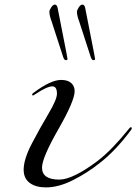

<svg xmlns="http://www.w3.org/2000/svg" viewBox="-20 -808 594 836"><path d="M394 -551Q394 -546 386 -546Q380 -546 375 -560L325 -714Q315 -741 315 -756Q315 -764 323 -776Q331 -788 339 -788Q348 -788 351 -773L390 -574Q394 -554 394 -551ZM274 -551Q274 -546 266 -546Q260 -546 255 -560L205 -714Q195 -741 195 -756Q195 -764 203 -776Q211 -788 219 -788Q228 -788 231 -773L270 -574Q274 -554 274 -551ZM305 -411Q305 -369 234 -245Q163 -121 163 -78Q163 -26 238 -26Q297 -26 406 -108Q468 -156 542 -248Q546 -254 550 -254Q554 -254 554 -250Q554 -248 552 -244Q484 -152 414 -98Q363 -57 299.5 -24.5Q236 8 180 8Q136 8 109.5 -11.5Q83 -31 83 -69Q83 -115 119.5 -184.5Q156 -254 192 -314.5Q228 -375 228 -400Q228 -432 208 -432Q185 -432 134 -398Q125 -392 124 -392Q120 -392 120 -396Q120 -400 126 -404Q201 -460 246 -460Q275 -460 290 -446.5Q305 -433 305 -411Z"/></svg>

Font: Miama Nueva
Style: Medium
Weight: 400
Italic angle: -28°
Version: Version 1.0